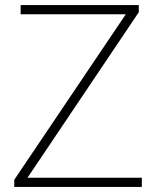

<svg xmlns="http://www.w3.org/2000/svg" viewBox="-20 -734 617 754"><path d="M537 0H36V-28L474 -678H61V-714H525V-686L88 -36H537Z"/></svg>

Font: Noto Sans Cham ExtraLight
Style: Regular
Weight: 250
Version: Version 2.002